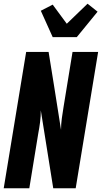

<svg xmlns="http://www.w3.org/2000/svg" viewBox="-20 -1015 549 1035"><path d="M0 0 121 -735H242L271 -555L309 -315Q309 -347 313.5 -378.5Q318 -410 323 -441L371 -735H509L388 0H267L200 -420Q200 -388 196 -356.5Q192 -325 186 -294L138 0ZM264 -815 200 -957 264 -990 340 -887 452 -995 506 -952 394 -815Z"/></svg>

Font: Iosevka Heavy
Style: Italic
Weight: 900
Italic angle: -9°
Monospace: yes
Designer: Belleve Invis
Foundry: Belleve Invis
Version: Version 32.5.0; ttfautohint (v1.8.4)